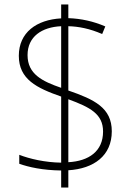

<svg xmlns="http://www.w3.org/2000/svg" viewBox="-20 -779 610 857"><path d="M253 -18V58H285V-19C399 -26 479 -84 479 -193C479 -298 401 -335 285 -375V-662C330 -661 382 -651 436 -627L450 -661C397 -684 342 -696 285 -698V-759H253V-697C143 -691 64 -634 64 -530C64 -425 144 -386 253 -348V-53C181 -54 112 -70 66 -88V-48C108 -33 171 -19 253 -18ZM253 -662V-387C169 -416 103 -448 103 -533C103 -616 167 -658 253 -662ZM285 -55V-336C383 -300 440 -270 440 -192C440 -104 377 -60 285 -55Z"/></svg>

Font: Noto Sans Arabic ExtLt
Style: Regular
Weight: 200
Designer: Monotype Design Team, Nadine Chahine, Nizar Qandah and Khaled Hosny
Foundry: Monotype Imaging Inc.
Version: Version 2.012